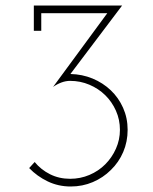

<svg xmlns="http://www.w3.org/2000/svg" viewBox="-20 -670 555 698"><path d="M383 -52Q355 -24 317.5 -8Q280 8 237 8Q192 8 153.5 -10.5Q115 -29 86 -59L106 -81Q129 -53 162 -36.5Q195 -20 235 -20Q272 -20 305 -34Q338 -48 362.5 -72.5Q387 -97 401.5 -129.5Q416 -162 416 -198Q416 -235 401.5 -267.5Q387 -300 362.5 -324Q338 -348 305 -362Q272 -376 235 -376Q219 -376 203 -370Q187 -364 173 -354L370 -622H130V-558H103V-650H424L236 -401Q279 -400 316.5 -384.5Q354 -369 382.5 -342Q411 -315 427.5 -278Q444 -241 444 -198Q444 -155 428 -117.5Q412 -80 383 -52Z"/></svg>

Font: Josefin Slab Light
Style: Regular
Weight: 300
Designer: Santiago Orozco
Foundry: Typemade
Version: Version 2.000